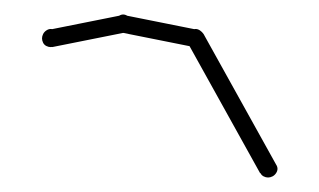

<svg xmlns="http://www.w3.org/2000/svg" viewBox="-20 -313 440 265"><path d="M38 -260Q38 -257 39.5 -254Q41 -251 44 -249.5Q47 -248 50 -248Q53 -248 56 -249.5Q59 -251 61 -254Q63 -257 63 -260Q63 -263 61 -266Q59 -269 56 -271Q53 -273 50 -273Q47 -273 44 -271Q41 -269 39.5 -266Q38 -263 38 -260Z M48 -272 52 -248 152 -268 148 -292Z M138 -280Q138 -277 139.5 -274Q141 -271 144 -269.5Q147 -268 150 -268Q153 -268 156 -269.5Q159 -271 161 -274Q163 -277 163 -280Q163 -283 161 -286Q159 -289 156 -291Q153 -293 150 -293Q147 -293 144 -291Q141 -289 139.5 -286Q138 -283 138 -280Z M152 -292 148 -268 248 -248 252 -272Z M238 -260Q238 -257 239.5 -254Q241 -251 244 -249.5Q247 -248 250 -248Q253 -248 256 -249.5Q259 -251 261 -254Q263 -257 263 -260Q263 -263 261 -266Q259 -269 256 -271Q253 -273 250 -273Q247 -273 244 -271Q241 -269 239.5 -266Q238 -263 238 -260Z M261 -266 239 -254 339 -74 361 -86Z M338 -80Q338 -77 339.5 -74Q341 -71 344 -69.5Q347 -68 350 -68Q353 -68 356 -69.5Q359 -71 361 -74Q363 -77 363 -80Q363 -83 361 -86Q359 -89 356 -91Q353 -93 350 -93Q347 -93 344 -91Q341 -89 339.5 -86Q338 -83 338 -80Z"/></svg>

Font: Linefont Thin
Style: Regular
Weight: 100
Monospace: yes
Version: Version 3.002;gftools[0.9.33]